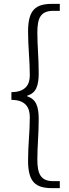

<svg xmlns="http://www.w3.org/2000/svg" viewBox="-20 -804 355 992"><path d="M249 168H289V132H256C191 132 173 96 173 20C173 -50 180 -110 180 -189C180 -254 166 -292 121 -306V-310C166 -323 180 -360 180 -426C180 -506 173 -566 173 -636C173 -713 191 -748 256 -748H289V-784H249C165 -784 125 -754 125 -641C125 -560 134 -493 134 -415C134 -372 116 -328 39 -328V-288C116 -288 134 -244 134 -198C134 -122 125 -56 125 26C125 138 165 168 249 168Z"/></svg>

Font: Noto Sans CJK Light
Style: Regular
Weight: 300
Designer: Ryoko NISHIZUKA (kana & ideographs); Paul D. Hunt (Latin, Greek & Cyrillic); Wenlong ZHANG (bopomofo); Sandoll Communica
Foundry: Adobe Systems Incorporated
Version: Version 1.000;PS 1;hotconv 1.0.78;makeotf.lib2.5.61930